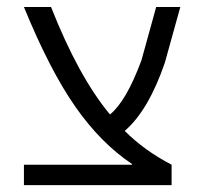

<svg xmlns="http://www.w3.org/2000/svg" viewBox="-20 -540 591 560"><path d="M365.2 -61.5Q273.4 -123 199.2 -229.5Q125 -335.9 49.8 -519.5H128.9Q209 -316.4 300.8 -206.1Q348.6 -245.1 392.6 -364.3L435.5 -519.5H505.9L460.9 -357.4Q413.1 -217.8 343.8 -158.2Q401.4 -100.6 480.5 -59.6V0H49.8V-59.6H365.2Z"/></svg>

Font: Mgen+ 1c regular
Style: Regular
Weight: 400
Designer: [Source Han Sans]
Ryoko NISHIZUKA  (kana & ideographs); Paul D. Hunt (Latin, Greek & Cyrillic); Wenlong ZHANG  (bopomofo
Version: Version 1.059.20150602